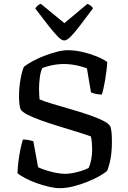

<svg xmlns="http://www.w3.org/2000/svg" viewBox="-20 -982 667 1002"><path d="M290.9 0Q267.3 0 236.4 -7.2Q205.5 -14.3 173.2 -25.6Q140.8 -36.9 113.9 -50.9Q87 -65 71.2 -77.7Q72.2 -108.5 76.5 -142Q80.7 -175.5 87.2 -205.4Q93.6 -235.3 99.1 -253.8Q117.1 -253.8 132.3 -250.4Q147.6 -247 153.9 -245L178.9 -109.1Q196.9 -100.9 222.2 -92.7Q247.5 -84.5 274.3 -79.6Q301 -74.8 319.8 -74.8Q337.8 -74.8 360.8 -79.1Q383.9 -83.4 406 -90.7Q428 -98 442.6 -105.2Q450.8 -122.6 455.9 -148.7Q461 -174.8 461 -202.7Q461 -218.2 459.5 -236.9Q458 -255.6 454.3 -270Q424.4 -281 380.7 -294.3Q337 -307.6 289 -322.5Q240.9 -337.3 197.4 -352.7Q153.8 -368 123.5 -383.5Q93.3 -399 86.5 -413.5Q83 -425.6 81.1 -443Q79.2 -460.3 79.2 -478.4Q79.2 -521 86.6 -565.3Q94 -609.5 104.7 -633.6Q123 -648 151.4 -663.3Q179.8 -678.6 212.5 -691.1Q245.3 -703.7 277.1 -711.8Q309 -720 333.5 -720Q370.2 -720 409.2 -711.1Q448.2 -702.2 482.7 -688.3Q517.2 -674.5 539.7 -658.5Q538.7 -637.2 535.6 -613Q532.5 -588.7 528.6 -564.5Q524.7 -540.3 520.1 -520.6Q515.4 -500.9 511.6 -488.5Q494 -488.5 478.3 -492.4Q462.6 -496.3 454.8 -499.9L433.7 -625.3Q417.2 -631.5 397.7 -636.7Q378.2 -641.8 356.7 -644.9Q335.2 -648 312.5 -648Q295 -648 275.5 -645.5Q256.1 -643.1 237.1 -638.3Q218.2 -633.4 200.9 -627.2Q191.4 -606.8 187.6 -576.2Q183.7 -545.7 183.7 -516.8Q183.7 -500.4 184.7 -486.2Q185.7 -472.1 186.5 -463.2Q211 -452.7 254.5 -439.8Q297.9 -426.8 348.1 -412.4Q398.3 -397.9 444.4 -382.2Q490.4 -366.5 521.8 -350.2Q553.3 -333.9 557.3 -317.8Q561 -304.1 562.5 -286.2Q564 -268.3 564 -243.9Q564 -196.4 558 -160Q552 -123.6 539.5 -91.2Q527.5 -79.4 500.9 -64.1Q474.3 -48.9 438.6 -34.2Q402.8 -19.5 364.3 -9.8Q325.8 0 290.9 0ZM315.2 -770.8Q301.7 -770.8 280.8 -792Q260 -813.2 231 -850.6Q202.1 -888 164.2 -937.5Q167.7 -944.5 175.9 -952Q184.1 -959.4 193.1 -961.9L316 -861.2L436.3 -961.9Q445.5 -958.6 453.7 -952.1Q462 -945.5 465.3 -938.5Q426.4 -887 397.8 -849.1Q369.3 -811.2 349 -791Q328.8 -770.8 315.2 -770.8Z"/></svg>

Font: Texturina Medium
Style: Regular
Weight: 500
Designer: Guillermo Torres Carreño
Foundry: Omnibus-Type
Version: Version 1.003